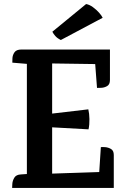

<svg xmlns="http://www.w3.org/2000/svg" viewBox="-20 -930 613 950"><path d="M238 -616V-368L417 -389Q422 -369 422.5 -341Q423 -313 418 -290L238 -300V-71L471 -79L479 -202Q484 -203 499.5 -202Q515 -201 529 -193Q543 -185 543 -163V0H40Q40 -5 41 -20.5Q42 -36 51 -51Q60 -66 84 -67L113 -69V-614L41 -620Q41 -625 41.5 -641Q42 -657 51.5 -671Q61 -685 86 -685H524V-534Q524 -512 510 -504Q496 -496 480.5 -495.5Q465 -495 460 -495L451 -613ZM488 -842 281 -732Q263 -741 253.5 -752Q244 -763 239 -773L406 -910Q423 -907 440 -894.5Q457 -882 470 -867.5Q483 -853 488 -842Z"/></svg>

Font: Karma Variable Light
Style: Regular
Weight: 300
Designer: Joana Correia
Foundry: Indian Type Foundry
Version: Version 3.000